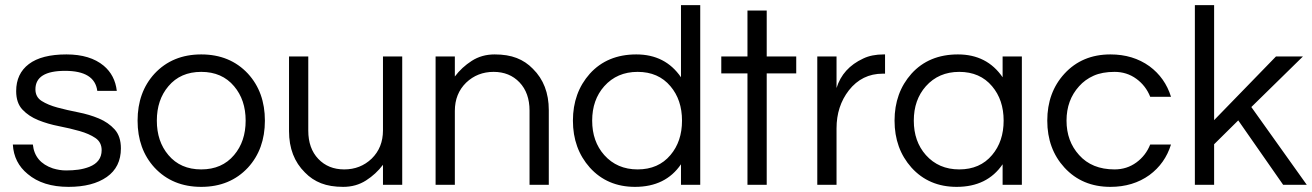

<svg xmlns="http://www.w3.org/2000/svg" viewBox="-20 -720 5112 748"><path d="M359 -366Q349 -444 233.5 -444Q118 -444 118 -372Q118 -342 142.5 -326.5Q167 -311 204 -301Q241 -291 284.5 -282.5Q328 -274 365 -258.5Q402 -243 426.5 -216Q451 -189 451 -142Q451 -69 396 -30.5Q341 8 247 8Q147 8 88 -42Q34 -86 30 -157H108Q115 -88 186 -64Q212 -56 237.5 -56Q263 -56 285 -59Q307 -62 328 -70Q376 -89 376 -135Q376 -166 351.5 -182.5Q327 -199 290 -209.5Q253 -220 209.5 -228.5Q166 -237 129 -252Q92 -267 67.5 -293Q43 -319 43 -365Q43 -433 92.5 -470.5Q142 -508 239 -508Q331 -508 384 -464Q428 -427 435 -366Z M764 -508Q876 -508 946 -433Q1012 -361 1012 -250Q1012 -139 946 -67Q876 8 764 8Q652 8 582 -67Q516 -139 516 -250Q516 -361 582 -433Q652 -508 764 -508ZM764 -60Q845 -60 892 -116Q937 -169 937 -250Q937 -331 892 -384Q845 -440 764 -440Q683 -440 636 -384Q591 -331 591 -250Q591 -169 636 -116Q683 -60 764 -60Z M1472 0V-78Q1445 -42 1406 -17Q1367 8 1317 8Q1267 8 1231 -6Q1195 -20 1168 -48Q1106 -109 1106 -209V-500H1181V-211Q1181 -142 1220 -101Q1259 -60 1321 -60Q1384 -60 1428 -102Q1472 -145 1472 -212V-500H1547V0Z M1752 -500V-422Q1779 -458 1818 -483Q1857 -508 1907 -508Q1957 -508 1993 -494Q2029 -480 2056 -452Q2118 -391 2118 -291V0H2043V-289Q2043 -358 2004 -399Q1965 -440 1903 -440Q1840 -440 1796 -398Q1752 -355 1752 -288V0H1677V-500Z M2633 -80Q2573 8 2454 8Q2346 8 2278 -67Q2212 -141 2212 -250Q2212 -359 2278 -433Q2346 -508 2459 -508Q2572 -508 2633 -419V-700H2708V0H2633ZM2464 -60Q2545 -60 2592 -116Q2637 -169 2637 -250Q2637 -331 2592 -384Q2545 -440 2464 -440Q2384 -440 2334 -384Q2287 -331 2287 -250Q2287 -169 2334 -116Q2384 -60 2464 -60Z M2892 0V-434H2790V-500H2892V-679H2967V-500H3082V-434H2967V0Z M3428 -508V-433H3419Q3338 -433 3287 -368Q3239 -306 3239 -220V0H3164V-500H3239V-377Q3263 -455 3343 -492Q3376 -508 3423 -508Z M3886 -80Q3826 8 3707 8Q3599 8 3531 -67Q3465 -141 3465 -250Q3465 -359 3531 -433Q3599 -508 3712 -508Q3825 -508 3886 -419V-500H3961V0H3886ZM3717 -60Q3798 -60 3845 -116Q3890 -169 3890 -250Q3890 -331 3845 -384Q3798 -440 3717 -440Q3637 -440 3587 -384Q3540 -331 3540 -250Q3540 -169 3587 -116Q3637 -60 3717 -60Z M4322 -60Q4370 -60 4407 -87Q4444 -114 4461 -157H4542Q4519 -83 4458 -38Q4394 8 4306 8Q4196 8 4127 -67Q4060 -140 4060 -250Q4060 -360 4127 -433Q4196 -508 4306 -508Q4394 -508 4458 -462Q4519 -417 4542 -343H4461Q4444 -386 4407 -413Q4370 -440 4322 -440Q4274 -440 4240.5 -425Q4207 -410 4184 -384Q4135 -330 4135 -250Q4135 -170 4184 -116Q4234 -60 4322 -60Z M4855 -303 5071 0H4979L4804 -251L4710 -158V0H4635V-700H4710V-252L4951 -500H5056Z"/></svg>

Font: Questrial
Style: Regular
Weight: 400
Designer: Joe Prince
Foundry: Joe Prince
Version: Version 1.002